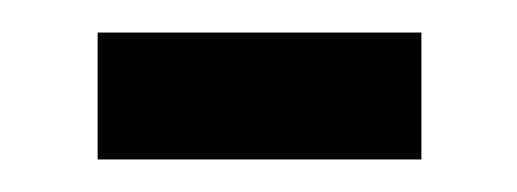

<svg xmlns="http://www.w3.org/2000/svg" viewBox="-20 -356 318 118"><path d="M40 -336V-258H239V-336Z"/></svg>

Font: Noto Sans Gurmukhi UI ExtraCondensed
Style: Regular
Weight: 400
Width: 2
Designer: Jelle Bosma - Monotype Design Team
Foundry: Monotype Imaging Inc.
Version: Version 2.004